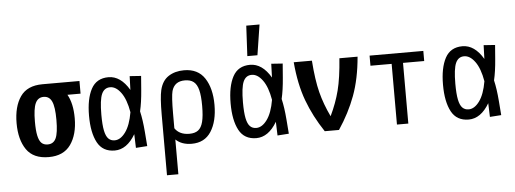

<svg xmlns="http://www.w3.org/2000/svg" viewBox="-54 -841 3170 1182"><g transform="rotate(-5 1531.0 -250.5)"><path d="M218.8 12.7Q124 12.7 81.5 -48.8Q39.1 -110.4 39.1 -211.9Q39.1 -314.5 81.5 -376Q124 -437.5 218.8 -437.5H447.3V-359.4H366.2Q398.4 -303.7 398.4 -211.9Q398.4 -111.3 354.5 -49.3Q310.5 12.7 218.8 12.7ZM218.8 -65.4Q254.9 -65.4 270 -98.1Q285.2 -130.9 285.2 -211.9Q285.2 -292 269.5 -325.7Q253.9 -359.4 218.8 -359.4Q183.6 -359.4 168 -325.7Q152.3 -292 152.3 -211.9Q152.3 -157.2 159.2 -125.5Q166 -93.8 180.2 -79.6Q194.3 -65.4 218.8 -65.4Z M627 7.8Q552.7 7.8 520 -53.2Q487.3 -114.3 487.3 -218.8Q487.3 -323.2 520 -384.3Q552.7 -445.3 627 -445.3Q664.1 -445.3 696.3 -422.9Q728.5 -400.4 754.9 -355.5L757.8 -440.4L828.1 -435.5L821.3 -348.6Q815.4 -272.5 802.7 -218.8Q815.4 -165 821.3 -88.9L828.1 -2L757.8 2.9L754.9 -82Q728.5 -37.1 696.3 -14.6Q664.1 7.8 627 7.8ZM631.8 -54.7Q668 -54.7 698.7 -96.7Q729.5 -138.7 743.2 -218.8Q729.5 -298.8 698.7 -340.8Q668 -382.8 631.8 -382.8Q595.7 -382.8 579.6 -346.7Q563.5 -310.5 563.5 -218.8Q563.5 -156.2 570.8 -120.6Q578.1 -85 593.3 -69.8Q608.4 -54.7 631.8 -54.7Z M933.6 -187.5Q933.6 -293 944.3 -337.9Q958 -395.5 998 -421.4Q1038.1 -447.3 1093.8 -447.3Q1179.7 -447.3 1221.2 -384.3Q1262.7 -321.3 1262.7 -218.8Q1262.7 -117.2 1222.7 -54.7Q1182.6 7.8 1102.5 7.8Q1041 7.8 1003.9 -27.3V187.5H933.6ZM1093.8 -54.7Q1127.9 -54.7 1147.9 -69.8Q1168 -85 1177.2 -120.6Q1186.5 -156.2 1186.5 -218.8Q1186.5 -282.2 1177.2 -317.9Q1168 -353.5 1147.9 -369.1Q1127.9 -384.8 1093.8 -384.8Q1029.3 -384.8 1012.7 -326.2Q1003.9 -293 1003.9 -187.5V-96.7Q1032.2 -54.7 1093.8 -54.7Z M1502 7.8Q1427.7 7.8 1395 -53.2Q1362.3 -114.3 1362.3 -218.8Q1362.3 -323.2 1395 -384.3Q1427.7 -445.3 1502 -445.3Q1539.1 -445.3 1571.3 -422.9Q1603.5 -400.4 1629.9 -355.5L1632.8 -440.4L1703.1 -435.5L1696.3 -348.6Q1690.4 -272.5 1677.7 -218.8Q1690.4 -165 1696.3 -88.9L1703.1 -2L1632.8 2.9L1629.9 -82Q1603.5 -37.1 1571.3 -14.6Q1539.1 7.8 1502 7.8ZM1506.8 -54.7Q1543 -54.7 1573.7 -96.7Q1604.5 -138.7 1618.2 -218.8Q1604.5 -298.8 1573.7 -340.8Q1543 -382.8 1506.8 -382.8Q1470.7 -382.8 1454.6 -346.7Q1438.5 -310.5 1438.5 -218.8Q1438.5 -156.2 1445.8 -120.6Q1453.1 -85 1468.3 -69.8Q1483.4 -54.7 1506.8 -54.7ZM1582 -687.5 1552.7 -500H1490.2L1500 -687.5Z M1924.8 2Q1859.4 -95.7 1821.3 -198.2Q1783.2 -300.8 1771.5 -437.5H1883.8Q1892.6 -316.4 1912.1 -240.2Q1931.6 -164.1 1968.8 -86.9Q2005.9 -164.1 2025.4 -240.2Q2044.9 -316.4 2053.7 -437.5H2166Q2154.3 -300.8 2116.2 -198.2Q2078.1 -95.7 2012.7 2Z M2441.4 -375V0H2371.1V-375H2240.2V-437.5H2572.3V-375Z M2814.5 7.8Q2740.2 7.8 2707.5 -53.2Q2674.8 -114.3 2674.8 -218.8Q2674.8 -323.2 2707.5 -384.3Q2740.2 -445.3 2814.5 -445.3Q2851.6 -445.3 2883.8 -422.9Q2916 -400.4 2942.4 -355.5L2945.3 -440.4L3015.6 -435.5L3008.8 -348.6Q3002.9 -272.5 2990.2 -218.8Q3002.9 -165 3008.8 -88.9L3015.6 -2L2945.3 2.9L2942.4 -82Q2916 -37.1 2883.8 -14.6Q2851.6 7.8 2814.5 7.8ZM2819.3 -54.7Q2855.5 -54.7 2886.2 -96.7Q2917 -138.7 2930.7 -218.8Q2917 -298.8 2886.2 -340.8Q2855.5 -382.8 2819.3 -382.8Q2783.2 -382.8 2767.1 -346.7Q2751 -310.5 2751 -218.8Q2751 -156.2 2758.3 -120.6Q2765.6 -85 2780.8 -69.8Q2795.9 -54.7 2819.3 -54.7Z"/></g></svg>

Font: Sudo Variable
Style: Regular
Weight: 400
Monospace: yes
Designer: Jens Kutilek
Foundry: Jens Kutilek
Version: Version 0.040